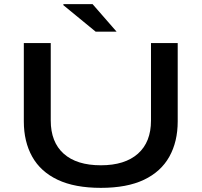

<svg xmlns="http://www.w3.org/2000/svg" viewBox="-20 -895 973 927"><path d="M467 12Q341 12 258.5 -27Q176 -66 135.5 -138.5Q95 -211 95 -309V-687H225V-313Q225 -209 287.5 -153Q350 -97 467 -97Q583 -97 646 -153Q709 -209 709 -313V-687H838V-309Q838 -211 797.5 -138.5Q757 -66 675 -27Q593 12 467 12ZM543 -742H442L286 -870V-875H427Z"/></svg>

Font: Archivo Expanded Medium
Style: Regular
Weight: 500
Width: 7
Designer: Hector Gatti
Foundry: Omnibus-Type
Version: Version 2.001